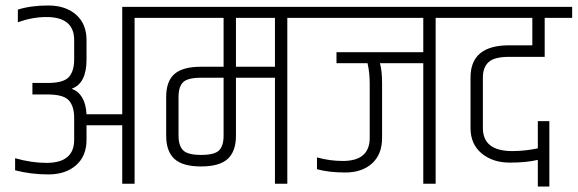

<svg xmlns="http://www.w3.org/2000/svg" viewBox="-20 -669 2103 699"><path d="M425 -644H570V-604H470V0H425V-213H295V-160Q295 -101 257 -67.5Q219 -34 156 -34Q93 -34 35 -49V-93Q95 -76 149 -76Q250 -76 250 -160V-240Q250 -280 232 -302Q214 -324 159 -325H98V-367H159Q214 -368 232 -390Q250 -412 250 -452V-523Q250 -607 149 -607Q98 -607 45 -588V-634Q92 -649 155.5 -649Q219 -649 257 -615.5Q295 -582 295 -523V-452Q295 -365 241 -346Q291 -327 295 -253H425Z M981 0V-386H839V-175Q839 -118 809 -90.5Q779 -63 712 -63Q645 -63 615 -90.5Q585 -118 585 -175V-316Q585 -373 615 -399.5Q645 -426 712 -426H794V-604H530V-644H1126V-604H1026V0ZM839 -426H981V-604H839ZM794 -175V-386H712Q663 -386 646.5 -369.5Q630 -353 630 -316V-175Q630 -139 646.5 -122Q663 -105 712 -105Q761 -105 777.5 -121.5Q794 -138 794 -175Z M1326 -364Q1326 -405 1318 -439H1205V-479H1521V-604H1086V-644H1666V-604H1566V0H1521V-439H1363Q1371 -414 1371 -364V-167Q1371 -107 1334.5 -74Q1298 -41 1237.5 -41Q1177 -41 1134 -53V-96Q1180 -83 1228 -83Q1326 -83 1326 -167Z M1693 -203V-387Q1693 -504 1833 -504H1918V-604H1626V-644H2063V-604H1963V-462H1833Q1780 -462 1759 -443Q1738 -424 1738 -387V-203Q1738 -119 1845 -119Q1892 -119 1938 -129V-228H1980V10H1938V-87Q1897 -77 1835.5 -77Q1774 -77 1733.5 -110.5Q1693 -144 1693 -203Z"/></svg>

Font: Khand Light
Style: Regular
Weight: 300
Designer: Devanagari: Sanchit Sawaria, Jyotish Sonowal; Latin: Satya Rajpurohit
Foundry: Indian Type Foundry
Version: Version 1.101;PS 1.0;hotconv 1.0.78;makeotf.lib2.5.61930; tt